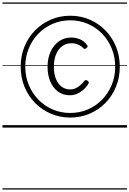

<svg xmlns="http://www.w3.org/2000/svg" viewBox="-20 -1030 1045 1550"><path d="M547 -81Q463 -81 390 -112.5Q317 -144 262.5 -199.5Q208 -255 177.5 -330Q147 -405 147 -492Q147 -579 177.5 -653.5Q208 -728 262.5 -784Q317 -840 390 -871.5Q463 -903 547 -903Q632 -903 704.5 -871.5Q777 -840 831.5 -784Q886 -728 916.5 -653.5Q947 -579 947 -492Q947 -405 916.5 -330Q886 -255 831.5 -199.5Q777 -144 704.5 -112.5Q632 -81 547 -81ZM547 -118Q623 -118 689 -146.5Q755 -175 804.5 -226Q854 -277 882 -345Q910 -413 910 -491Q910 -570 882 -638.5Q854 -707 804.5 -758Q755 -809 689 -837.5Q623 -866 547 -866Q471 -866 405 -837.5Q339 -809 289.5 -758Q240 -707 212 -638.5Q184 -570 184 -492Q184 -413 212 -345Q240 -277 289.5 -226Q339 -175 405 -146.5Q471 -118 547 -118ZM545 -261Q489 -261 448.5 -290.5Q408 -320 386 -372Q364 -424 364 -491Q364 -559 388 -612Q412 -665 455 -696Q498 -727 556 -727Q590 -727 624 -713.5Q658 -700 684 -665Q689 -659 687 -653.5Q685 -648 679 -643Q672 -636 665.5 -635.5Q659 -635 654 -640Q636 -659 610.5 -670Q585 -681 556 -681Q515 -681 483 -658Q451 -635 433 -592.5Q415 -550 415 -491Q415 -432 432 -391.5Q449 -351 478.5 -329.5Q508 -308 546 -308Q581 -308 610.5 -328.5Q640 -349 663 -379Q668 -384 674.5 -383.5Q681 -383 688 -377Q695 -372 696.5 -366.5Q698 -361 695 -356Q676 -325 651.5 -304Q627 -283 600 -272Q573 -261 545 -261ZM0 490H1005V500H0ZM0 -20H1005V0H0ZM0 -505H1005V-500H0ZM0 -1010H1005V-1000H0Z"/></svg>

Font: Playwrite ZA Guides
Style: Regular
Weight: 400
Designer: Veronika Burian, José Scaglione
Foundry: TypeTogether
Version: Version 1.003